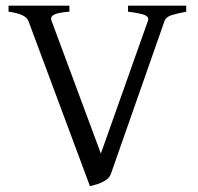

<svg xmlns="http://www.w3.org/2000/svg" viewBox="-20 -635 690 670"><path d="M293.9 14.6 79.1 -562Q69.8 -586.4 9.8 -594.2V-615.2H222.2V-594.2Q183.6 -591.3 169.2 -584.2Q154.8 -577.1 159.7 -563L332 -99.1L496.1 -562Q501.5 -576.2 484.1 -582.8Q466.8 -589.4 426.8 -594.2V-615.2H629.9V-594.2Q597.2 -587.9 578.1 -581.8Q559.1 -575.7 554.2 -562L367.2 -28.8Q362.3 -14.6 347.9 -5.6Q333.5 3.4 318.1 8.1Q302.7 12.7 293.9 14.6Z"/></svg>

Font: David Libre
Style: Regular
Weight: 400
Designer: Ismar David, J. Victor Gaultney, Annie Olsen and Meir Sadan
Foundry: Monotype Imaging Inc. & SIL International
Version: Version 1.100; ttfautohint (v1.8.4.7-5d5b)